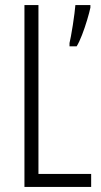

<svg xmlns="http://www.w3.org/2000/svg" viewBox="-20 -734 396 754"><path d="M76 0V-714H131V-51H338V0ZM335 -704Q331 -685 322 -655Q313 -625 302 -596.5Q291 -568 281 -552H253V-565Q255 -572 258.5 -591.5Q262 -611 266 -635.5Q270 -660 272.5 -681.5Q275 -703 276 -714H335Z"/></svg>

Font: Noto Sans Myanmar ExtraCondensed Light
Style: Regular
Weight: 300
Width: 2
Designer: Monotype Design Team
Foundry: Monotype Imaging Inc.
Version: Version 2.107; ttfautohint (v1.8.4.7-5d5b)